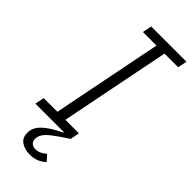

<svg xmlns="http://www.w3.org/2000/svg" viewBox="-288 -738 982 982"><g transform="rotate(45 203.0 -246.5)"><path d="M11 0 21 -50H120L239 -648H141L151 -698H406L396 -648H297L178 -50H276L266 0Q215 33 186.5 55Q158 77 147.5 94Q137 111 137 127Q137 147 148.5 156Q160 165 177 165Q193 165 208 157.5Q223 150 235 139L263 170Q250 184 227.5 194.5Q205 205 174 205Q139 205 113 188Q87 171 87 134Q87 109 100.5 88Q114 67 143 46Q172 25 217 4L216 0Z"/></g></svg>

Font: IBM Plex Sans Light
Style: Italic
Weight: 300
Italic angle: -11.31°
Designer: Mike Abbink, Paul van der Laan, Pieter van Rosmalen
Foundry: Bold Monday
Version: Version 3.201